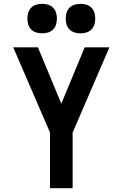

<svg xmlns="http://www.w3.org/2000/svg" viewBox="-20 -982 640 1002"><path d="M241 0V-290L49 -735H178L300 -441L422 -735H551L359 -290V0ZM400 -808Q384 -808 369 -812.5Q354 -817 343 -828Q332 -839 327.5 -854Q323 -869 323 -885Q323 -901 327.5 -916Q332 -931 343 -942Q354 -953 369 -957.5Q384 -962 400 -962Q416 -962 431 -957.5Q446 -953 457 -942Q468 -931 472.5 -916Q477 -901 477 -885Q477 -869 472.5 -854Q468 -839 457 -828Q446 -817 431 -812.5Q416 -808 400 -808ZM200 -808Q184 -808 169 -812.5Q154 -817 143 -828Q132 -839 127.5 -854Q123 -869 123 -885Q123 -901 127.5 -916Q132 -931 143 -942Q154 -953 169 -957.5Q184 -962 200 -962Q216 -962 231 -957.5Q246 -953 257 -942Q268 -931 272.5 -916Q277 -901 277 -885Q277 -869 272.5 -854Q268 -839 257 -828Q246 -817 231 -812.5Q216 -808 200 -808Z"/></svg>

Font: Iosevka Custom Extended
Style: Bold
Weight: 700
Width: 7
Monospace: yes
Designer: Belleve Invis
Foundry: Belleve Invis
Version: Version 11.2.4; ttfautohint (v1.8.4)